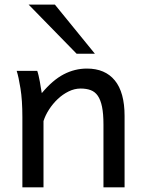

<svg xmlns="http://www.w3.org/2000/svg" viewBox="-20 -801 619 821"><path d="M422.4 0V-268.6Q422.4 -314.5 416.3 -344.2Q410.2 -374 398.2 -391.4Q386.2 -408.7 367.9 -415.5Q349.6 -422.4 324.7 -422.4Q298.3 -422.4 273.2 -409.9Q248 -397.5 227.1 -377.7Q206.1 -357.9 189.9 -333Q173.8 -308.1 166 -283.2V0H75.7V-300.3Q75.7 -372.6 67.6 -422.6Q59.6 -472.7 51.3 -498H139.2Q142.1 -490.2 145 -477.8Q147.9 -465.3 150.4 -451.7Q152.8 -438 154.8 -424.8L158.7 -402.8Q205.1 -458.5 252.4 -483.2Q299.8 -507.8 351.6 -507.8Q429.7 -507.8 471.2 -456.8Q512.7 -405.8 512.7 -305.2V0ZM214.8 -781.2 385.7 -571.3H307.6L102.5 -781.2Z"/></svg>

Font: Andika Afr
Style: Regular
Weight: 400
Designer: Victor Gaultney, Annie Olsen, Julie Remington, Don Collingsworth, Eric Hays, Becca Hirsbrunner
Foundry: SIL International
Version: Version 5.000